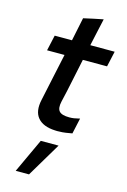

<svg xmlns="http://www.w3.org/2000/svg" viewBox="-139 -727 707 1073"><g transform="rotate(15 214.0 -190.5)"><path d="M61 0ZM103 -138Q118 -208 132.5 -276.5Q147 -345 162 -414H61Q66 -437 71 -459Q76 -481 81 -504H181Q188 -538 195 -571.5Q202 -605 209 -639Q238 -646 265.5 -651.5Q293 -657 322 -663Q313 -624 304.5 -584Q296 -544 287 -504H428Q423 -481 418 -459Q413 -437 408 -414H268Q254 -350 241 -285.5Q228 -221 213 -158Q204 -118 219 -101Q234 -84 278 -84Q292 -84 305 -86Q318 -88 338 -93Q333 -70 328 -47.5Q323 -25 318 -2Q303 1 282.5 4Q262 7 245 7Q238 8 232 7.5Q226 7 220 7Q150 4 119 -33Q88 -70 103 -138ZM158 84H261L143 282H66Z"/></g></svg>

Font: Rosa Sans Medium
Style: Italic
Weight: 500
Italic angle: -12°
Designer: Pentagram / MCKL
Foundry: Pentagram / MCKL
Version: Version 1.005;September 16, 2019;FontCreator 11.5.0.2425 64-